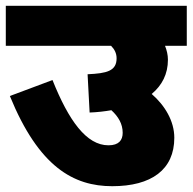

<svg xmlns="http://www.w3.org/2000/svg" viewBox="-20 -642 664 662"><path d="M0 -622V-484H363C375 -472 382 -458 382 -441C382 -397 348 -389 282 -386L289 -254C316 -255 341 -258 364 -262C388 -240 403 -215 403 -184C403 -159 390 -141 354 -141C278 -141 217 -226 161 -366L14 -311C114 -66 234 0 367 0C502 0 581 -57 581 -167C581 -225 548 -279 503 -318C539 -348 559 -387 559 -436C559 -453 555 -469 549 -484H624V-622Z"/></svg>

Font: Noto Sans Black
Style: Italic
Weight: 900
Italic angle: -12°
Designer: Monotype Design Team
Foundry: Monotype Imaging Inc.
Version: Version 2.013